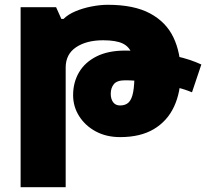

<svg xmlns="http://www.w3.org/2000/svg" viewBox="-20 -538 860 801"><path d="M66 243V-508H214L236 -459H245Q264 -478 295 -491Q326 -504 362 -511Q398 -518 430 -518L410 -370Q341 -370 297.5 -341Q254 -312 254 -256V243ZM781 -153Q745 -168 694 -179.5Q643 -191 591.5 -197Q540 -203 502 -203Q468 -203 455 -187Q442 -171 442 -147Q442 -125 452 -111.5Q462 -98 481 -98Q504 -98 517 -111Q530 -124 535.5 -153.5Q541 -183 541 -231Q541 -282 530.5 -312.5Q520 -343 492 -356.5Q464 -370 410 -370L430 -518Q539 -518 606 -482Q673 -446 703.5 -382Q734 -318 734 -233Q734 -153 706 -93Q678 -33 622 0.5Q566 34 481 34Q424 34 380 10.5Q336 -13 310.5 -53Q285 -93 285 -141Q285 -194 309.5 -236Q334 -278 382.5 -302.5Q431 -327 502 -327Q547 -327 602.5 -321.5Q658 -316 715 -303.5Q772 -291 820 -269Z"/></svg>

Font: Noto Sans Armenian Black
Style: Regular
Weight: 900
Version: Version 2.007